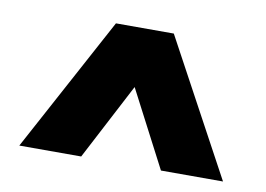

<svg xmlns="http://www.w3.org/2000/svg" viewBox="-51 -814 717 518"><g transform="rotate(10 308.0 -555.0)"><path d="M29 -370 228.5 -740H387L587 -370H417L308 -579.5L198.5 -370Z"/></g></svg>

Font: Encode Sans SemiCondensed SemiCondensed ExtraBold
Style: Regular
Weight: 800
Width: 4
Designer: Multiple Designers
Foundry: Impallari Type
Version: Version 3.000; ttfautohint (v1.8.3) -l 8 -r 50 -G 200 -x 14 